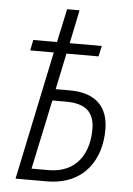

<svg xmlns="http://www.w3.org/2000/svg" viewBox="-53 -789 574 829"><g transform="rotate(5 233.5 -374.0)"><path d="M46 0H180C347 0 414 -119 414 -244C414 -341 361 -400 246 -400H185L218 -557H357L367 -603H228L258 -748H204L173 -603H70L61 -557H163ZM184 -49H111L175 -350H235C318 -350 358 -316 358 -241C358 -141 310 -49 184 -49Z"/></g></svg>

Font: Noto Sans Condensed Light
Style: Italic
Weight: 300
Width: 3
Italic angle: -12°
Designer: Monotype Design Team
Foundry: Monotype Imaging Inc.
Version: Version 2.013